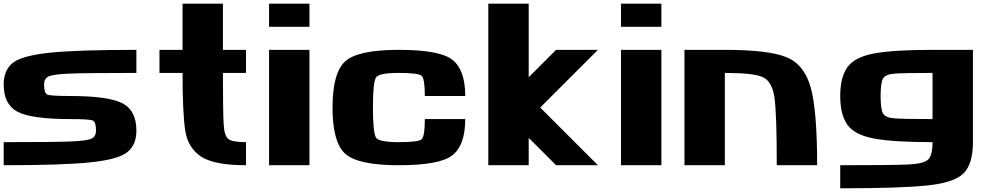

<svg xmlns="http://www.w3.org/2000/svg" viewBox="-20 -895 5415 1040"><path d="M0 -125Q281.2 -125 367.2 -128.9Q453.1 -132.8 476.6 -144.5Q500 -156.2 500 -187.5Q500 -234.4 482.4 -242.2Q464.8 -250 359.4 -250Q152.3 -250 76.2 -289.1Q0 -328.1 0 -437.5Q0 -515.6 49.8 -554.7Q99.6 -593.8 249 -609.4Q398.4 -625 718.8 -625V-500Q437.5 -500 351.6 -496.1Q265.6 -492.2 242.2 -480.5Q218.8 -468.8 218.8 -437.5Q218.8 -390.6 236.3 -382.8Q253.9 -375 359.4 -375Q566.4 -375 642.6 -335.9Q718.8 -296.9 718.8 -187.5Q718.8 -109.4 668.9 -70.3Q619.1 -31.2 469.7 -15.6Q320.3 0 0 0Z M968.8 -500H843.8V-625H968.8V-875H1187.5V-625H1312.5V-500H1187.5Q1187.5 -289.1 1191.4 -222.7Q1195.3 -156.2 1218.8 -140.6Q1242.2 -125 1312.5 -125V0Q1140.6 0 1069.3 -46.9Q998 -93.8 983.4 -187.5Q968.8 -281.2 968.8 -500Z M1656.2 -875V-750H1437.5V-875ZM1656.2 0H1437.5V-625H1656.2Z M1781.2 -312.5Q1781.2 -500 1849.6 -562.5Q1918 -625 2140.6 -625Q2363.3 -625 2431.6 -570.3Q2500 -515.6 2500 -375H2281.2Q2281.2 -468.8 2263.7 -484.4Q2246.1 -500 2140.6 -500Q2035.2 -500 2017.6 -476.6Q2000 -453.1 2000 -312.5Q2000 -171.9 2017.6 -148.4Q2035.2 -125 2140.6 -125Q2246.1 -125 2263.7 -140.6Q2281.2 -156.2 2281.2 -250H2500Q2500 -109.4 2431.6 -54.7Q2363.3 0 2140.6 0Q1918 0 1849.6 -62.5Q1781.2 -125 1781.2 -312.5Z M2843.8 -875V-476.6L2992.2 -625H3218.8L2906.2 -312.5L3218.8 0H2992.2L2843.8 -148.4V0H2625V-875Z M3562.5 -875V-750H3343.8V-875ZM3562.5 0H3343.8V-625H3562.5Z M3906.2 0H3687.5V-625H3906.2Q4140.6 -625 4238.3 -585.9Q4335.9 -546.9 4371.1 -421.9Q4406.2 -296.9 4406.2 0H4187.5Q4187.5 -281.2 4174.8 -367.2Q4162.1 -453.1 4113.3 -476.6Q4064.5 -500 3906.2 -500Z M5031.2 -250V-500Q4873 -500 4824.2 -496.1Q4775.4 -492.2 4762.7 -468.8Q4750 -445.3 4750 -375Q4750 -304.7 4762.7 -281.2Q4775.4 -257.8 4824.2 -253.9Q4873 -250 5031.2 -250ZM4531.2 0Q4812.5 0 4898.4 -3.9Q4984.4 -7.8 5007.8 -31.2Q5031.2 -54.7 5031.2 -125Q4820.3 -125 4714.8 -144.5Q4609.4 -164.1 4570.3 -218.8Q4531.2 -273.4 4531.2 -375Q4531.2 -476.6 4570.3 -531.2Q4609.4 -585.9 4714.8 -605.5Q4820.3 -625 5031.2 -625H5250V-125Q5250 -7.8 5200.2 43Q5150.4 93.8 5004.9 109.4Q4859.4 125 4531.2 125Z"/></svg>

Font: CraftyPE
Style: Regular
Weight: 400
Designer: Erek Butcher
Foundry: Haunted Coop
Version: Version 0.018;April 4, 2024;FontCreator 15.0.0.2962 64-bit